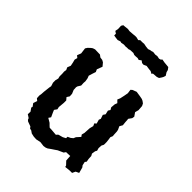

<svg xmlns="http://www.w3.org/2000/svg" viewBox="-204 -827 954 954"><g transform="rotate(45 272.5 -350.0)"><path d="M215 12 197 11 179 7 166 -2 156 -4 149 -13 124 -22 117 -28 114 -36 97 -47 98 -65 86 -82 88 -90 77 -105 84 -126 73 -135 72 -153 74 -165 75 -182 79 -217 81 -227 75 -246V-264L79 -279L76 -291V-311L75 -324L77 -337L71 -350L78 -368L74 -388L70 -403L74 -418L63 -427L71 -448L67 -479L74 -490L87 -502L94 -507L106 -511L141 -510L153 -501L168 -499L179 -493L193 -476L182 -447L188 -434L181 -413L176 -396L181 -383L184 -365L183 -352L184 -335L174 -319L172 -311L173 -293L181 -274L182 -257L173 -243L184 -230V-213L181 -181L184 -168L174 -154L179 -142L190 -118L182 -106L204 -93L215 -82L222 -76H231L268 -73L276 -82L301 -89L316 -97V-107L331 -114L342 -123L347 -135L365 -155L358 -165L362 -180L364 -215L369 -235L363 -248L372 -256L366 -277L370 -287L363 -308L371 -320L366 -341L373 -352L366 -364L368 -387L373 -400L360 -413L366 -427L371 -450L375 -472L372 -493L380 -500L401 -508L428 -504L444 -501L453 -497L464 -489L470 -477L472 -450L467 -431L480 -412L478 -400L466 -383L467 -376L468 -360L470 -342L461 -326L469 -309L471 -299L472 -279L473 -268L468 -256L470 -243L472 -226V-207L466 -195L465 -176L469 -162L464 -153L461 -134L467 -123L468 -103L471 -87L465 -79L469 -60L476 -51L484 -21L467 -13L459 4H443L414 7L412 -1L395 -19L393 -49L365 -48L358 -38L329 -25L316 -16L301 -6L287 4L277 8L264 10L240 7ZM152 -623 136 -625 124 -627V-639L112 -647L115 -664L114 -685L120 -695L132 -696L149 -698L163 -696L178 -697L190 -698L198 -699H209L225 -695L232 -702H248L259 -703L273 -700L291 -698L302 -702L310 -703L319 -706L336 -704L348 -706L363 -703L373 -706L378 -712L394 -709L404 -708L425 -706L434 -694L437 -682L447 -666L443 -654L439 -647L431 -635L419 -631L405 -630L394 -629L390 -623L377 -630L365 -631L345 -634L330 -627L319 -628L308 -636L296 -627L286 -630L273 -629H263L253 -633L231 -632L223 -629H211L204 -628L190 -629L174 -626L167 -628Z"/></g></svg>

Font: Winky Rough
Style: Regular
Weight: 400
Designer: Simon Atzbach
Foundry: typofactur
Version: Version 1.206